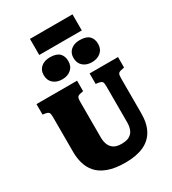

<svg xmlns="http://www.w3.org/2000/svg" viewBox="-268 -1292 1297 1446"><g transform="rotate(-30 380.5 -569.5)"><path d="M389 14Q297 14 237 -8.5Q177 -31 144.5 -68.5Q112 -106 98.5 -153.5Q85 -201 85 -251V-556Q85 -583 79 -593.5Q73 -604 51 -608L26 -612V-703H379V-612L350 -606Q332 -602 326 -591.5Q320 -581 320 -557V-244Q320 -208 331 -181Q342 -154 366 -138.5Q390 -123 432 -123Q479 -123 504 -139Q529 -155 539 -182Q549 -209 549 -242V-556Q549 -584 543 -594Q537 -604 514 -608L488 -612V-703H735V-612L707 -606Q688 -602 681.5 -592Q675 -582 675 -553V-250Q675 -160 642.5 -101.5Q610 -43 546 -14.5Q482 14 389 14ZM547 -767Q500 -767 470.5 -793Q441 -819 441 -865Q441 -908 470.5 -933Q500 -958 547 -958Q604 -958 629.5 -933Q655 -908 655 -864Q655 -819 624.5 -793Q594 -767 547 -767ZM289 -767Q241 -767 211.5 -793Q182 -819 182 -865Q182 -908 211.5 -933Q241 -958 289 -958Q345 -958 370.5 -933Q396 -908 396 -864Q396 -819 366 -793Q336 -767 289 -767ZM229 -1013V-1153H599V-1013Z"/></g></svg>

Font: Literata 18pt Black
Style: Regular
Weight: 900
Designer: Latin by Veronika Burian and Jose Scaglione. Greek by Irene Vlachou. Cyrillic by Vera Evstafieva.
Foundry: TypeTogether
Version: Version 3.103;gftools[0.9.29]